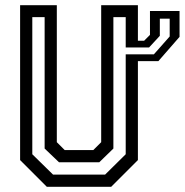

<svg xmlns="http://www.w3.org/2000/svg" viewBox="-20 -720 712 740"><path d="M184.5 -47H385L464.5 -125.5V-654H417V-147.5L362.5 -94.5H207.5L152 -147.5V-654H104.5V-125.5ZM596 -648V-582L554.5 -537H464.5V-510.5H573L634 -579.5V-648ZM558 -677.5H672V-578L590.5 -484.5H511.5V-103L408.5 0H160.5L57.5 -103V-700H199V-172L229.5 -141.5H339.5L370 -172V-700H511.5V-563H535.5L558 -585.5Z"/></svg>

Font: Tourney Thin Medium
Style: Regular
Weight: 500
Version: Version 1.015